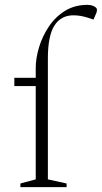

<svg xmlns="http://www.w3.org/2000/svg" viewBox="-20 -770 419 790"><path d="M64 0V-15L127 -32V-416H39V-450H127V-490Q127 -530 140.5 -575Q154 -620 180.5 -660Q207 -700 247 -725Q287 -750 340 -750Q353 -750 363 -746Q379 -739 379 -730Q379 -728 378.5 -724.5Q378 -721 377 -718L365 -690H363L342 -697Q311 -707 282 -707Q231 -707 204 -665Q177 -623 177 -530V-32L254 -15V0Z"/></svg>

Font: Spectral SC ExtraLight
Style: Regular
Weight: 275
Designer: Jean-Baptiste Levee
Foundry: Production Type
Version: Version 2.001